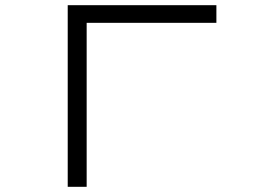

<svg xmlns="http://www.w3.org/2000/svg" viewBox="-20 -720 1000 740"><path d="M814 -632V-700H241V0H314V-632Z"/></svg>

Font: altertype_V2
Style: Regular
Weight: 400
Designer: Simon Renaud
Version: Version 2.001;Glyphs 3.1.2 (3151)